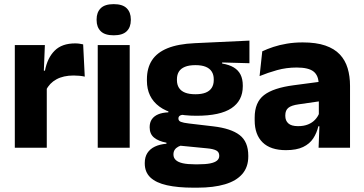

<svg xmlns="http://www.w3.org/2000/svg" viewBox="-20 -707 1740 919"><path d="M200.9 -276 159 -368.9H195.2Q206.9 -430 241.7 -464.6Q276.4 -499.3 339.8 -499.3Q350.9 -499.3 360.2 -497.9Q369.6 -496.5 378 -494.6L385.7 -340.2Q375.1 -342.8 361 -344.2Q346.9 -345.6 332.5 -345.6Q283.5 -345.6 250.1 -327.3Q216.7 -309 200.9 -276ZM50.9 0V-491.4H194.8L188.5 -334.7L203.9 -332.5V0Z M447.8 0V-491.4H600.8V0ZM524.3 -538Q481.7 -538 462.1 -557.6Q442.4 -577.3 442.4 -610.9V-614.3Q442.4 -648 462.1 -667.6Q481.7 -687.2 524.3 -687.2Q566.6 -687.2 586.4 -667.6Q606.2 -648 606.2 -614.3V-610.9Q606.2 -576.8 586.4 -557.4Q566.6 -538 524.3 -538Z M920.3 -152.9Q801.9 -152.9 742.6 -197.1Q683.2 -241.2 683.2 -320.6V-327.2Q683.2 -381.2 707.3 -418.4Q731.4 -455.6 782 -476.2Q832.6 -496.7 911.5 -500.3L1173.9 -512.6V-404.4L1043.4 -408V-402.8Q1077 -397.4 1098.8 -384.3Q1120.7 -371.1 1131.4 -349.7Q1142.1 -328.3 1142.1 -297.7V-294Q1142.1 -225.3 1087.9 -189.1Q1033.7 -152.9 920.3 -152.9ZM912.8 79.5H928.1Q963.9 79.5 986.1 75.1Q1008.3 70.6 1018.8 61.6Q1029.4 52.6 1029.4 39.2V38Q1029.4 20.5 1014.7 13Q1000 5.5 970.5 2.9L825.3 -11.3L858.8 -13.4Q844.2 -10.8 833.3 -5Q822.4 0.8 816.3 9.9Q810.2 19 810.2 31.9V32.9Q810.2 48.2 821.1 58.7Q832 69.2 854.8 74.4Q877.5 79.5 912.8 79.5ZM905.4 191.3Q831.3 191.3 779.2 179.7Q727.1 168.1 700 142.6Q672.9 117 672.9 75.2V73.2Q672.9 44.7 685.5 25.2Q698.1 5.7 721.5 -5.4Q745 -16.4 776.7 -19V-24Q738.1 -31.2 717.2 -48.6Q696.3 -66 696.3 -97.4V-98.2Q696.3 -120.7 706.7 -136Q717.1 -151.3 737.2 -159.8Q757.2 -168.2 786 -169.3V-186.2L899.1 -157.7L865.8 -158.2Q848.5 -158 841.2 -153.5Q834 -148.9 834 -140.1V-139.6Q834 -128.4 845.7 -123.8Q857.4 -119.1 883.8 -116L1000.4 -102.3Q1085.6 -92.4 1127 -60.5Q1168.4 -28.6 1168.4 38.3V41.5Q1168.4 92.7 1139.7 125.8Q1111.1 159 1056.7 175.1Q1002.3 191.3 924.7 191.3ZM915.3 -255.9Q945.1 -255.9 964.4 -263.6Q983.7 -271.4 993.4 -286.6Q1003.1 -301.8 1003.1 -323.5V-327.8Q1003.1 -349.4 993.4 -364.4Q983.8 -379.5 964.7 -387.3Q945.5 -395.2 915.7 -395.2H915Q884.6 -395.2 865.1 -387.1Q845.5 -379 836.2 -364.1Q826.9 -349.1 826.9 -327.7V-323.5Q826.9 -301.8 836.6 -286.6Q846.3 -271.4 865.9 -263.6Q885.5 -255.9 915.3 -255.9Z M1504.9 0 1509.6 -123 1506.1 -130.7V-284L1505.2 -303.9Q1505.2 -345.1 1481 -364.5Q1456.8 -383.8 1400.3 -383.8Q1350.8 -383.8 1306.3 -371.4Q1261.8 -359 1222.5 -342.8L1235.3 -461.4Q1258.8 -472.5 1288.2 -482.3Q1317.7 -492.1 1353.1 -498Q1388.4 -504 1428.9 -504Q1493.5 -504 1537.1 -489Q1580.6 -474 1606.5 -446.4Q1632.5 -418.8 1643.9 -380.6Q1655.4 -342.5 1655.4 -296.4V0ZM1348.5 11.7Q1274.9 11.7 1237 -25.4Q1199 -62.6 1199 -131V-144.3Q1199 -217.1 1243.6 -251.7Q1288.3 -286.3 1385.8 -299L1517.8 -316.5L1526.8 -224.6L1409.8 -207.7Q1374.3 -202.8 1360 -190.8Q1345.6 -178.8 1345.6 -155.4V-151.8Q1345.6 -129.5 1360.1 -116.4Q1374.6 -103.2 1406.6 -103.2Q1434.5 -103.2 1454.6 -111.5Q1474.8 -119.8 1487.9 -133.8Q1501.1 -147.7 1507.6 -164.4L1529.1 -102.7H1503.8Q1496.1 -70.3 1479.2 -44.5Q1462.3 -18.6 1430.9 -3.5Q1399.6 11.7 1348.5 11.7Z"/></svg>

Font: Anek Latin Medium
Style: Regular
Weight: 500
Designer: Yesha Goshar
Foundry: Ek Type
Version: Version 1.003